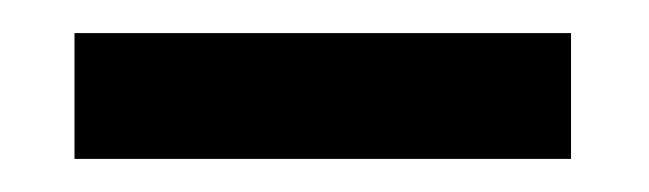

<svg xmlns="http://www.w3.org/2000/svg" viewBox="-20 -96 392 116"><path d="M325 0H25V-76H325Z"/></svg>

Font: Pochaevsk
Style: Regular
Weight: 400
Version: Version 1.210; ttfautohint (v1.8.4.7-5d5b)